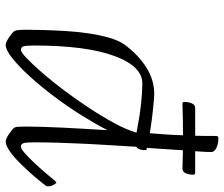

<svg xmlns="http://www.w3.org/2000/svg" viewBox="-78 -718 809 694"><g transform="rotate(90 327.0 -371.5)"><path d="M356 -626Q352 -626 350.5 -627.5Q349 -629 349 -634Q349 -647 354 -659.5Q359 -672 371 -672H604Q608 -672 610 -670.5Q612 -669 612 -664Q612 -651 607 -638.5Q602 -626 589 -626Q560 -627 531 -627.5Q502 -628 472.5 -628Q443 -628 414 -627.5Q385 -627 356 -626ZM142 13Q138 13 130.5 9.5Q123 6 115 0.5Q107 -5 100.5 -10.5Q94 -16 92 -20Q88 -28 88 -63Q88 -86 89 -122.5Q90 -159 92.5 -201.5Q95 -244 101 -285.5Q107 -327 117 -361.5Q127 -396 142 -417Q179 -467 224.5 -495.5Q270 -524 320 -524Q331 -524 372 -520Q413 -516 462 -508Q466 -555 468 -591.5Q470 -628 471 -665Q472 -702 472 -748Q472 -752 474 -754Q476 -756 481 -756Q492 -756 503.5 -753Q515 -750 522.5 -744Q530 -738 530 -729Q530 -723 529.5 -710Q529 -697 527.5 -677.5Q526 -658 524 -631.5Q522 -605 520 -571.5Q518 -538 515 -497H519Q521 -497 522 -495.5Q523 -494 523 -490Q523 -477 519 -468.5Q515 -460 511 -460Q511 -457 509.5 -432.5Q508 -408 505.5 -368.5Q503 -329 500.5 -281Q498 -233 496.5 -183Q495 -133 495 -89Q495 -58 498.5 -50Q502 -42 511 -42Q518 -42 534.5 -56.5Q551 -71 571 -92.5Q591 -114 608 -134Q625 -154 633 -164Q635 -166 636.5 -168Q638 -170 641 -170Q643 -170 648.5 -160.5Q654 -151 654 -141Q654 -137 653.5 -135Q653 -133 651 -131Q639 -115 618.5 -91Q598 -67 574.5 -43Q551 -19 529 -3Q507 13 491 13Q487 13 479.5 9.5Q472 6 464 0.5Q456 -5 449.5 -10.5Q443 -16 441 -20Q439 -25 438.5 -35.5Q438 -46 438 -63Q438 -85 439 -120Q440 -155 442 -196Q444 -237 446.5 -278.5Q449 -320 451 -355Q429 -312 397.5 -261.5Q366 -211 329.5 -162.5Q293 -114 257 -74.5Q221 -35 191 -11Q161 13 142 13ZM161 -42Q169 -42 191 -63Q213 -84 243.5 -119Q274 -154 307 -198Q340 -242 371 -289Q402 -336 426 -380.5Q450 -425 460 -460Q398 -472 354.5 -476.5Q311 -481 282 -481Q220 -481 182.5 -379Q145 -277 145 -89Q145 -58 148.5 -50Q152 -42 161 -42Z"/></g></svg>

Font: Briem Hand Thin
Style: Regular
Weight: 100
Designer: Gunnlaugur SE Briem, Eben Sorkin
Foundry: Sorkin Type Co.
Version: Version 1.003